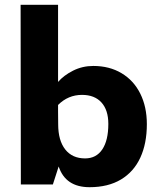

<svg xmlns="http://www.w3.org/2000/svg" viewBox="-20 -760 660 791"><path d="M585 -248.5Q585 -168.9 558.1 -110.6Q531.2 -52.2 478.3 -20.5Q425.3 11.2 349.1 11.2Q250 11.2 221.7 -74.2L197.8 0H65.9L64.9 -740.2H219.2V-422.4Q242.2 -449.2 280.8 -468.8Q319.3 -488.3 364.3 -488.3Q430.7 -488.3 480.7 -458.5Q530.8 -428.7 557.9 -374.3Q585 -319.8 585 -248.5ZM426.3 -249.5Q426.3 -306.6 397.9 -337.9Q369.6 -369.1 317.9 -369.1Q260.7 -369.1 219.2 -327.6V-301.8L219.7 -248Q219.7 -181.2 248.8 -144.3Q277.8 -107.4 330.6 -107.4Q376.5 -107.4 401.4 -144.5Q426.3 -181.6 426.3 -249.5Z"/></svg>

Font: Selawik
Style: Bold
Weight: 700
Designer: Aaron Bell
Foundry: Microsoft Corporation
Version: Version 1.01